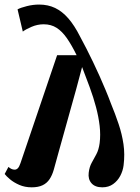

<svg xmlns="http://www.w3.org/2000/svg" viewBox="-42 -807 616 842"><path d="M48 -92 208.5 -565H294Q272.5 -609 251.5 -639.2Q230.5 -669.5 206.2 -685Q182 -700.5 149.5 -700.5Q122 -700.5 96 -689.2Q70 -678 58 -668.5L35 -766Q49 -773.5 76 -780.2Q103 -787 129.5 -787Q168.5 -787 199.8 -772Q231 -757 257.8 -726.2Q284.5 -695.5 309 -647Q322.5 -622 337 -593.8Q351.5 -565.5 366 -535.2Q380.5 -505 394.5 -473.8Q408.5 -442.5 421.2 -412Q434 -381.5 444.5 -353Q463.5 -307 478.2 -263Q493 -219 499.5 -174.8Q506 -130.5 500 -82Q497 -58 485.5 -36Q474 -14 454.2 0.2Q434.5 14.5 406.5 14.5Q375 14.5 359.2 -3.5Q343.5 -21.5 347 -49.5Q350 -75 360 -93Q370 -111 380.5 -130.5Q391 -150 395 -179.5Q399.5 -215.5 395 -254.8Q390.5 -294 379.2 -336.8Q368 -379.5 351 -425.5L318 -513L292 -415.5Q280 -373 267.5 -327.8Q255 -282.5 242.2 -237Q229.5 -191.5 217.2 -147.5Q205 -103.5 194 -63.5Q187 -38.5 175.2 -21Q163.5 -3.5 144.5 5.5Q125.5 14.5 97 14.5Q67 14.5 42.5 3.8Q18 -7 1.8 -20.8Q-14.5 -34.5 -21.5 -44L-5 -75Q2 -69 8.5 -66Q15 -63 22.5 -63Q30 -63 36.2 -69.2Q42.5 -75.5 48 -92Z"/></svg>

Font: Merriweather 60pt ExtraBold
Style: Italic
Weight: 800
Italic angle: -7.8°
Version: Version 2.101